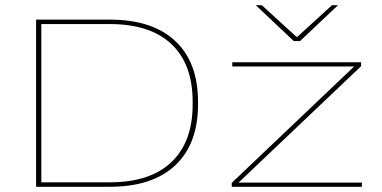

<svg xmlns="http://www.w3.org/2000/svg" viewBox="-20 -714 1462 734"><path d="M132.5 0V-17H399.5Q554 -17 635.2 -94.2Q716.5 -171.5 716.5 -314.5V-325Q716.5 -469 635.2 -545.5Q554 -622 399.5 -622H127V-639H399.5Q562.5 -639 649.8 -557.5Q737 -476 737 -325V-314.5Q737 -163.5 649.8 -81.8Q562.5 0 399.5 0ZM118 0V-639H138V0ZM1363.5 -16V0H866V-15L1334 -460H868V-476H1360.5V-461L892 -16ZM1103 -557 959 -693V-694H981L1113.5 -573H1116.5L1249 -694H1271V-693L1127 -557Z"/></svg>

Font: Anek Latin Expanded Thin
Style: Regular
Weight: 250
Width: 7
Designer: Yesha Goshar
Foundry: Ek Type
Version: Version 1.003